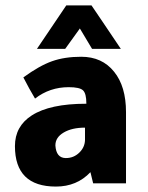

<svg xmlns="http://www.w3.org/2000/svg" viewBox="-20 -675 546 707"><path d="M224 -655H317Q330 -635 359 -593Q404 -527 425 -495H319L273 -572L274 -570L220 -495H116ZM444 0H323L313 -41Q263 12 186 12Q35 12 35 -137Q35 -210 97 -250Q164 -293 297 -293H298V-294Q298 -331 285.5 -342.5Q273 -354 233 -354Q163 -354 109 -312Q88 -347 66 -390Q125 -433 171.5 -449.5Q218 -466 279 -466Q356 -466 400 -411Q444 -357 444 -262ZM293 -205Q245 -205 214.5 -187Q184 -169 184 -140V-139Q187 -94 221 -93H223Q251 -93 271.5 -112.5Q292 -132 293 -159Z"/></svg>

Font: Tajawal Black
Style: Regular
Weight: 900
Designer: Boutros Fonts
Foundry: Created by Boutros International 2017
Version: Version 1.700